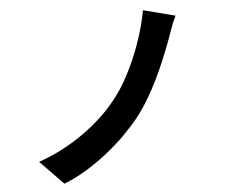

<svg xmlns="http://www.w3.org/2000/svg" viewBox="-55 -836 1110 936"><g transform="rotate(-5 500.0 -367.5)"><path d="M834 -732Q820 -705 809.5 -674.5Q799 -644 790 -620Q774 -577 754 -528.5Q734 -480 710.5 -431.5Q687 -383 659.5 -337Q632 -291 602 -253Q570 -213 528.5 -171.5Q487 -130 438.5 -91.5Q390 -53 335.5 -19.5Q281 14 223 37L109 -80Q167 -100 221.5 -128Q276 -156 324 -189.5Q372 -223 414 -261Q456 -299 489 -340Q525 -383 555 -436Q585 -489 609 -546Q633 -603 650.5 -660.5Q668 -718 678 -772L834 -732Z"/></g></svg>

Font: SpoqaHanSans-Bold
Style: Regular
Weight: 700
Designer: [Spoqa Han Sans] Dong-huui Kim \uAE40 \uB3D9 \uD718   [Noto Sans] Ryoko NISHIZUKA \u897F \u585A \u6DBC \u5B50  (kana & i
Foundry: Spoqa (http://www.spoqa-han-sans.com)
Version: Version 2.000